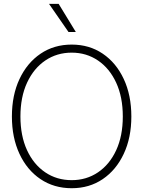

<svg xmlns="http://www.w3.org/2000/svg" viewBox="-20 -970 746 1000"><path d="M353.5 10.3Q261.2 10.3 190.9 -37.1Q120.6 -84.5 81.3 -168.9Q42 -253.4 42 -363.3Q42 -474.1 81.5 -558.3Q121.1 -642.6 191.2 -690.2Q261.2 -737.8 353.5 -737.8Q445.3 -737.8 515.1 -690.4Q585 -643.1 624.5 -558.6Q664.1 -474.1 664.1 -363.3Q664.1 -252.9 624.5 -168.7Q585 -84.5 515.1 -37.1Q445.3 10.3 353.5 10.3ZM353.5 -31.7Q430.2 -31.7 490.5 -72.5Q550.8 -113.3 585.2 -187.7Q619.6 -262.2 619.6 -363.3Q619.6 -464.4 585.2 -539.1Q550.8 -613.8 490.5 -654.8Q430.2 -695.8 353.5 -695.8Q276.4 -695.8 216.1 -655Q155.8 -614.3 121.1 -539.6Q86.4 -464.8 86.4 -363.3Q86.4 -262.7 120.6 -188.2Q154.8 -113.8 215.1 -72.8Q275.4 -31.7 353.5 -31.7ZM336.9 -803.2 235.4 -949.7H285.6L375 -803.2Z"/></svg>

Font: Inter Display Extra Light
Style: Regular
Weight: 200
Designer: Rasmus Andersson
Foundry: rsms
Version: Version 4.000;git-4fc901f